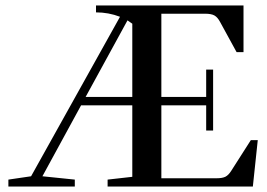

<svg xmlns="http://www.w3.org/2000/svg" viewBox="-20 -683 978 703"><path d="M10.7 0V-25.4L93.8 -37.6L419.4 -621.6Q377.4 -637.7 331.5 -637.7V-663.1H871.6V-492.2H846.2L786.1 -602.1Q776.9 -619.6 765.4 -626.2Q753.9 -632.8 731 -632.8H570.8V-328.1H734.9V-428.2H760.3V-205.1H734.9V-297.4H570.8V-30.3H772.9Q794.4 -30.3 805.7 -36.1Q816.9 -42 826.7 -57.6L898.4 -169.9H923.8L905.8 0H374V-25.4L464.4 -35.6V-297.4H276.9L135.3 -37.6L253.9 -25.4V0ZM464.4 -596.2Q457.5 -601.6 446.8 -608.4L293.5 -328.1H464.4Z"/></svg>

Font: Elstob 18pt Medium
Style: Regular
Weight: 500
Designer: Peter S. Baker
Version: Version 1.015